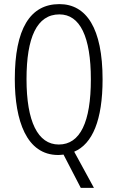

<svg xmlns="http://www.w3.org/2000/svg" viewBox="-20 -744 571 934"><path d="M479 -358C479 -607 400 -724 269 -724C126 -724 52 -603 52 -359C52 -157 109 10 263 10C271 10 280 9 289 8L373 170H437L341 -6C430 -44 479 -160 479 -358ZM109 -359C109 -561 159 -674 269 -674C369 -674 422 -566 422 -358C422 -150 370 -41 266 -41C164 -41 109 -153 109 -359Z"/></svg>

Font: Noto Sans Lao Looped ExtraCondensed Light
Style: Regular
Weight: 300
Width: 2
Designer: Mark Frömberg, Ben Mitchell
Foundry: The Fontpad Ltd
Version: Version 1.002